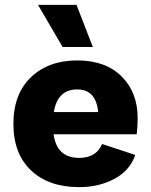

<svg xmlns="http://www.w3.org/2000/svg" viewBox="-20 -758 619 788"><path d="M361 -565H237L136 -738H294ZM545 -273Q545 -239 541 -207H200Q213 -110 305 -110Q375 -110 399 -167L535 -122Q514 -59 450.5 -24.5Q387 10 305 10Q180 10 107.5 -58.5Q35 -127 35 -250Q35 -372 107 -441Q179 -510 297 -510Q413 -510 479 -444.5Q545 -379 545 -273ZM297 -391Q216 -391 201 -298H383Q374 -391 297 -391Z"/></svg>

Font: Elaine Sans
Style: Bold
Weight: 700
Designer: Wei Huang
Foundry: Wei Huang
Version: Version 2.001;December 24, 2019;FontCreator 12.0.0.2547 64-b